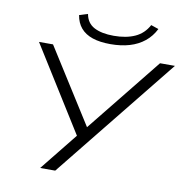

<svg xmlns="http://www.w3.org/2000/svg" viewBox="-96 -1001 1053 1092"><g transform="rotate(10 431.0 -455.0)"><path d="M208 0 391 -228 394 -198 77 -705H158L435 -267H424L776 -705H862L295 0ZM479 -763Q418 -763 375 -777.5Q332 -792 307 -821.5Q282 -851 275 -895L324 -910Q333 -858 376 -835.5Q419 -813 489 -813Q561 -813 611.5 -836Q662 -859 689 -910L733 -895Q711 -851 674.5 -821.5Q638 -792 589 -777.5Q540 -763 479 -763Z"/></g></svg>

Font: Nunito Sans 10pt Expanded Light
Style: Italic
Weight: 300
Width: 7
Italic angle: -9°
Designer: Vernon Adams
Foundry: Vernon Adams
Version: Version 3.101;gftools[0.9.27]